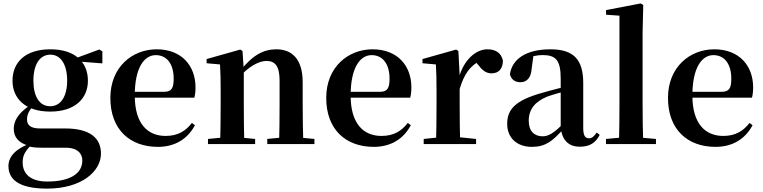

<svg xmlns="http://www.w3.org/2000/svg" viewBox="-20 -839 4442 1118"><path d="M254.8 259.3C454.9 259.3 567.9 158.9 567.9 55.3C567.9 -31.4 509 -91 359.1 -91H212.8C159.3 -91 137.3 -110.1 137.3 -143C137.3 -173.3 149.2 -193.8 175.8 -226.5L156.2 -236.3V-227.3C84.1 -178.6 60.1 -134.7 60.1 -88.6C60.1 -40.9 88.5 -7.5 142.4 8.1V11.6C170.9 20.9 196.3 21.2 247.7 21.2H362.8C435.7 21.2 459.4 59.2 459.4 95.5C459.4 169.7 391.5 218 255.1 218C164.9 218 111.9 179.5 111.9 106.1C111.9 61.2 130.8 36.3 168.4 -0.8L165.3 -7.2C73.5 24.5 29.2 71.3 29.2 128C29.2 200.9 81.9 259.3 254.8 259.3ZM272.3 -189.2C416.6 -189.2 491.9 -265.5 491.9 -369.1C491.9 -418 476.4 -459.8 447.7 -489.8L443.6 -494C408.9 -529.8 351.7 -551.9 273.1 -551.9C127.8 -551.9 52.8 -476.4 52.8 -369.1C52.8 -265.5 127.5 -189.2 272.3 -189.2ZM272.1 -220.4C209.2 -220.4 174.5 -278.2 174.5 -369.1C174.5 -463.7 211.7 -520.7 273.3 -520.7C333 -520.7 371.1 -464.7 371.1 -369.4C371.1 -278.4 334.5 -220.4 272.1 -220.4ZM410.2 -482.9 576 -469.9V-539.8L558.6 -550.8L416.2 -498.4H410.2Z M899.2 16.2C998.4 16.2 1072.6 -29.4 1115.1 -109.9L1097.2 -123.2C1061.5 -75.9 1015.1 -47.5 944.4 -47.5C840.6 -47.5 764.7 -117.3 764.7 -282.7C764.7 -444.8 819.5 -518 887.1 -518C950.5 -518 991.3 -468.1 991.3 -380.4C991.3 -325.7 978.6 -304.6 936.4 -304.6H681.1V-270.2H1111.7C1116.4 -288.1 1118.4 -306.2 1118.4 -330.9C1118.4 -454.7 1038.8 -551.9 892.4 -551.9C750.3 -551.9 622.6 -448.8 622.6 -268.8C622.6 -83.9 737.3 16.2 899.2 16.2Z M1191 0H1465.6V-29.9L1359.7 -40.2H1296.6L1191 -29.9ZM1261.2 0H1402.6C1400.6 -50.2 1399.6 -165.6 1399.6 -234.8V-428L1392.2 -541.7L1379.2 -550.4L1183.1 -495.2V-470.7L1261.2 -463.8C1263.9 -415.2 1264.9 -376.3 1264.9 -310.2V-234.8C1264.9 -165.6 1263.9 -50.2 1261.2 0ZM1536.3 0H1810.9V-29.9L1702.8 -40.2H1640.2L1536.3 -29.9ZM1605 0H1746.2C1744.2 -50.2 1742.5 -162.8 1742.5 -234.8V-360.5C1742.5 -492.9 1681.8 -551.9 1589.5 -551.9C1516.8 -551.9 1452.8 -520.8 1377.9 -425.7H1362.6L1367.5 -383.3C1428.4 -454.2 1490 -484.2 1531.2 -484.2C1582 -484.2 1608 -454.1 1608 -369.8V-234.8C1608 -162.8 1607 -50.2 1605 0Z M2156.2 16.2C2255.4 16.2 2329.6 -29.4 2372.1 -109.9L2354.2 -123.2C2318.5 -75.9 2272.1 -47.5 2201.4 -47.5C2097.6 -47.5 2021.7 -117.3 2021.7 -282.7C2021.7 -444.8 2076.5 -518 2144.1 -518C2207.5 -518 2248.3 -468.1 2248.3 -380.4C2248.3 -325.7 2235.6 -304.6 2193.4 -304.6H1938.1V-270.2H2368.7C2373.4 -288.1 2375.4 -306.2 2375.4 -330.9C2375.4 -454.7 2295.8 -551.9 2149.4 -551.9C2007.3 -551.9 1879.6 -448.8 1879.6 -268.8C1879.6 -83.9 1994.3 16.2 2156.2 16.2Z M2447.2 0H2752.2V-29.9L2641.8 -41.2H2555.3L2447.2 -29.9ZM2518.2 0H2659.6C2657.6 -50.2 2656.6 -165.6 2656.6 -234.8V-398.7L2649.2 -541.7L2636.2 -550.4L2440.1 -495.2V-470.7L2518.2 -463.8C2520.9 -415.2 2521.9 -377 2521.9 -310.2V-234.8C2521.9 -165.6 2520.9 -50.2 2518.2 0ZM2656.4 -320.2C2682.2 -408.3 2717.9 -455.5 2775.4 -485.1L2738.8 -490.9L2761.8 -464.4C2786.7 -431.7 2808.5 -411.9 2842.2 -411.9C2887.4 -411.9 2907.2 -442.3 2908.7 -484.5C2898.9 -534 2862.4 -551.9 2817.6 -551.9C2751.4 -551.9 2678.8 -490.4 2650.4 -380.9H2623.3Z M3076.6 16.2C3157.4 16.2 3197.5 -18.5 3255.7 -82.4H3290.8L3275.3 -135.5C3207.4 -62.3 3172.2 -45.3 3140 -45.3C3091.3 -45.3 3058.8 -75.1 3058.8 -135.9C3058.8 -202.7 3095.7 -247.7 3167.1 -276.7C3202.3 -289.6 3260.3 -304.9 3314 -318.9V-344.4C3260.7 -331.6 3187.3 -313.4 3135.4 -297.9C2983 -255.1 2933.3 -204.1 2933.3 -117.6C2933.3 -33.9 2993.1 16.2 3076.6 16.2ZM3356.1 15.2C3412.2 15.2 3447.5 -5.4 3471.9 -53.4L3454.7 -67.2C3436.5 -41.2 3425.3 -33.8 3409.7 -33.8C3387.7 -33.8 3376.1 -48.4 3376.1 -94.8V-356.2C3376.1 -494.2 3318.2 -551.9 3185.1 -551.9C3044.4 -551.9 2961.8 -495.7 2949.2 -406.5C2956.9 -376.3 2978.6 -360.2 3010.3 -360.2C3043.7 -360.2 3072.1 -381.6 3075.9 -439.2L3086.1 -516.3L3023.8 -491.2C3071.9 -510.9 3105.8 -518.3 3140 -518.3C3217.1 -518.3 3244.9 -487.8 3244.9 -381.4V-94C3253 -26.4 3287.7 15.2 3356.1 15.2Z M3508.5 0H3799.6V-29.9L3683 -40.2H3620.2L3508.5 -29.9ZM3584.1 0H3725.6C3722.8 -69.9 3721.8 -159.6 3721.8 -234.8V-650.9L3725.6 -810L3710.6 -819L3509 -780.3V-753.3L3587.1 -747.8V-234.8C3587.1 -159.6 3586.1 -69.9 3584.1 0Z M4146.2 16.2C4245.4 16.2 4319.6 -29.4 4362.1 -109.9L4344.2 -123.2C4308.5 -75.9 4262.1 -47.5 4191.4 -47.5C4087.6 -47.5 4011.7 -117.3 4011.7 -282.7C4011.7 -444.8 4066.5 -518 4134.1 -518C4197.5 -518 4238.3 -468.1 4238.3 -380.4C4238.3 -325.7 4225.6 -304.6 4183.4 -304.6H3928.1V-270.2H4358.7C4363.4 -288.1 4365.4 -306.2 4365.4 -330.9C4365.4 -454.7 4285.8 -551.9 4139.4 -551.9C3997.3 -551.9 3869.6 -448.8 3869.6 -268.8C3869.6 -83.9 3984.3 16.2 4146.2 16.2Z"/></svg>

Font: Source Han Serif CN VF
Style: Regular
Weight: 250
Designer: Ryoko NISHIZUKA 西塚涼子 (kana & ideographs); Frank Grießhammer (Latin, Greek & Cyrillic); Wenlong ZHANG 张文龙 (bopomofo); San
Foundry: Adobe
Version: Version 2.002;hotconv 1.1.0;makeotfexe 2.6.0